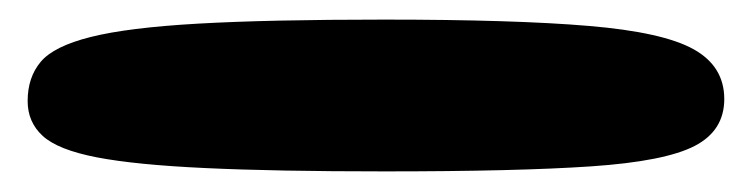

<svg xmlns="http://www.w3.org/2000/svg" viewBox="-20 8 748 191"><path d="M362.5 178.5Q254 178.5 184.5 175.2Q115 172 76.2 164.5Q37.5 157 22.5 143.2Q7.5 129.5 7.5 108.5Q7.5 85 20.5 69.5Q33.5 54 70.2 44.8Q107 35.5 177.2 31.5Q247.5 27.5 362 27.5Q492 27.5 565.8 33.8Q639.5 40 670 57Q700.5 74 700.5 106.5Q700.5 138 671 153.2Q641.5 168.5 568 173.5Q494.5 178.5 362.5 178.5Z"/></svg>

Font: Gluten Black
Style: Regular
Weight: 900
Designer: Tyler Finck
Foundry: Etcetera Type Company
Version: Version 1.300